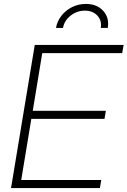

<svg xmlns="http://www.w3.org/2000/svg" viewBox="-20 -956 648 976"><path d="M36.1 0 156.7 -727.5H608.4L601.1 -686H194.8L146.5 -392.6H518.1L511.2 -351.6H139.2L87.9 -41H494.6L487.8 0ZM416.5 -936Q473.1 -936 504.9 -900.6Q536.6 -865.2 527.8 -814H492.2Q498.5 -851.1 475.1 -876.5Q451.7 -901.9 411.1 -901.9Q371.1 -901.9 338.9 -876.5Q306.6 -851.1 300.3 -814H264.6Q270.5 -848.1 292.2 -876Q314 -903.8 346.4 -919.9Q378.9 -936 416.5 -936Z"/></svg>

Font: Inter Display ExtraLight
Style: Italic
Weight: 200
Italic angle: -9.39999°
Designer: Rasmus Andersson
Foundry: rsms
Version: Version 4.000;git-a52131595